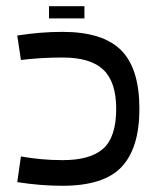

<svg xmlns="http://www.w3.org/2000/svg" viewBox="-20 -598 517 614"><path d="M35.2 -484.4Q109.4 -496.1 179.7 -496.1Q308.6 -496.1 367.2 -437.5Q425.8 -378.9 425.8 -250Q425.8 -125 369.1 -64.5Q312.5 -3.9 179.7 -3.9Q109.4 -3.9 35.2 -15.6L46.9 -97.7Q113.3 -85.9 179.7 -85.9Q269.5 -85.9 310.5 -123Q351.6 -160.2 351.6 -250Q351.6 -335.9 310.5 -375Q269.5 -414.1 179.7 -414.1Q113.3 -414.1 46.9 -406.2ZM250 -539.1H136.7V-578.1H250Z"/></svg>

Font: 和音 by 宁静之雨，公众号njzyshare
Style: Regular
Weight: 400
Designer: Steve Matteson
Foundry: Ascender Corporation
Version: Version 6.00;June 8, 2018;FontCreator 11.0.0.2388 32-bit